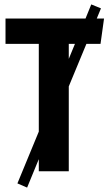

<svg xmlns="http://www.w3.org/2000/svg" viewBox="-20 -777 492 871"><path d="M436 -578H372L292 -385V0H156V-55L103 74L59 55L156 -180V-578H5V-693H368L394 -757L438 -739L419 -693H452ZM292 -510 320 -578H292Z"/></svg>

Font: Fira Sans Extra Condensed
Style: Bold
Weight: 700
Width: 1
Designer: Carrois Corporate & Edenspiekermann AG
Foundry: Carrois Corporate GbR & Edenspiekermann AG
Version: Version 4.203